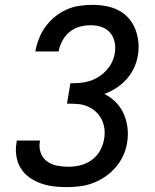

<svg xmlns="http://www.w3.org/2000/svg" viewBox="-20 -763 640 791"><path d="M254 8Q226 8 199 4.5Q172 1 147 -8Q122 -17 100.5 -32.5Q79 -48 65.5 -70Q52 -92 47.5 -119.5Q43 -147 48 -175L49 -184H145L144 -179Q140 -155 148 -133Q156 -111 174 -98Q192 -85 215 -80.5Q238 -76 261 -76Q286 -76 311 -82Q336 -88 358 -104Q380 -120 392.5 -143Q405 -166 409 -191Q413 -213 410 -234Q407 -255 398 -272.5Q389 -290 374 -303.5Q359 -317 340 -325Q321 -333 299.5 -334.5Q278 -336 256 -336L270 -420Q289 -420 309 -421.5Q329 -423 348.5 -429Q368 -435 385.5 -446Q403 -457 417.5 -472.5Q432 -488 441 -506.5Q450 -525 453 -544Q457 -568 452 -590.5Q447 -613 433 -629Q419 -645 398 -652Q377 -659 353 -659Q331 -659 308.5 -653Q286 -647 267.5 -632Q249 -617 237.5 -596Q226 -575 222 -553V-551H126V-554Q131 -580 141.5 -606Q152 -632 168.5 -654.5Q185 -677 207.5 -695Q230 -713 255 -724Q280 -735 307 -739Q334 -743 360 -743Q389 -743 416.5 -738Q444 -733 467.5 -721Q491 -709 509 -689Q527 -669 537 -644Q547 -619 550 -591Q553 -563 548 -535Q544 -509 532.5 -484Q521 -459 502 -437.5Q483 -416 459 -400.5Q435 -385 410 -376Q436 -363 456.5 -342.5Q477 -322 489 -295.5Q501 -269 505 -239Q509 -209 504 -177Q500 -150 488.5 -124Q477 -98 458 -75.5Q439 -53 414.5 -36Q390 -19 363.5 -9Q337 1 309 4.5Q281 8 254 8Z"/></svg>

Font: Iosevka Md Ex Obl
Style: Regular
Weight: 500
Width: 7
Italic angle: -9°
Monospace: yes
Designer: Belleve Invis
Foundry: Belleve Invis
Version: Version 32.5.0; ttfautohint (v1.8.4)